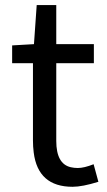

<svg xmlns="http://www.w3.org/2000/svg" viewBox="-20 -715 417 748"><path d="M262.7 12.7Q127.9 12.7 111.3 -121.1Q108.4 -143.6 108.4 -168V-468.8H27.3V-538.1L112.3 -543L123 -695.3H199.2V-543H345.7V-468.8H199.2V-166Q199.2 -76.2 255.9 -63.5Q268.6 -60.5 283.2 -60.5Q307.6 -60.5 344.7 -75.2L363.3 -6.8Q300.8 12.7 262.7 12.7Z"/></svg>

Font: Taipei Sans TC Beta
Style: Regular
Weight: 400
Designer: JT Foundry
Foundry: JT Foundry
Version: Version 1.000